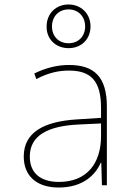

<svg xmlns="http://www.w3.org/2000/svg" viewBox="-20 -827 603 857"><path d="M286 -612C341 -612 384 -650 384 -709C384 -767 341 -807 286 -807C231 -807 188 -768 188 -708C188 -647 234 -612 286 -612ZM286 -634C242 -634 212 -665 212 -709C212 -752 241 -785 286 -785C330 -785 360 -753 360 -709C360 -666 331 -634 286 -634ZM242 10C344 10 403 -40 430 -101H432L435 0H457V-351C457 -482 402 -537 288 -537C234 -537 182 -523 133 -499L142 -474C195 -502 242 -512 287 -512C386 -512 431 -466 431 -345V-301L323 -294C178 -285 86 -238 86 -128C86 -47 138 10 242 10ZM243 -15C158 -15 113 -57 113 -128C113 -225 198 -264 326 -271L431 -276V-220C431 -99 369 -15 243 -15Z"/></svg>

Font: Noto Sans Mono SemiCondensed Thin
Style: Regular
Weight: 100
Width: 4
Designer: Monotype Design Team
Foundry: Monotype Imaging Inc.
Version: Version 2.014